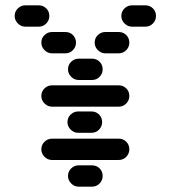

<svg xmlns="http://www.w3.org/2000/svg" viewBox="-20 -710 640 720"><path d="M235 -50Q235 -34 247 -22Q259 -10 275 -10H325Q342 -10 353.5 -22Q365 -34 365 -50Q365 -67 353.5 -78.5Q342 -90 325 -90H275Q259 -90 247 -78.5Q235 -67 235 -50ZM135 -150Q135 -134 147 -122Q159 -110 175 -110H425Q442 -110 453.5 -122Q465 -134 465 -150Q465 -167 453.5 -178.5Q442 -190 425 -190H175Q159 -190 147 -178.5Q135 -167 135 -150ZM233 -252Q233 -236 245 -224Q257 -212 273 -212H323Q340 -212 351.5 -224Q363 -236 363 -252Q363 -269 351.5 -280.5Q340 -292 323 -292H273Q257 -292 245 -280.5Q233 -269 233 -252ZM135 -350Q135 -334 147 -322Q159 -310 175 -310H425Q442 -310 453.5 -322Q465 -334 465 -350Q465 -367 453.5 -378.5Q442 -390 425 -390H175Q159 -390 147 -378.5Q135 -367 135 -350ZM235 -450Q235 -434 247 -422Q259 -410 275 -410H325Q342 -410 353.5 -422Q365 -434 365 -450Q365 -467 353.5 -478.5Q342 -490 325 -490H275Q259 -490 247 -478.5Q235 -467 235 -450ZM335 -550Q335 -534 347 -522Q359 -510 375 -510H425Q442 -510 453.5 -522Q465 -534 465 -550Q465 -567 453.5 -578.5Q442 -590 425 -590H375Q359 -590 347 -578.5Q335 -567 335 -550ZM135 -550Q135 -534 147 -522Q159 -510 175 -510H225Q242 -510 253.5 -522Q265 -534 265 -550Q265 -567 253.5 -578.5Q242 -590 225 -590H175Q159 -590 147 -578.5Q135 -567 135 -550ZM435 -650Q435 -634 447 -622Q459 -610 475 -610H525Q542 -610 553.5 -622Q565 -634 565 -650Q565 -667 553.5 -678.5Q542 -690 525 -690H475Q459 -690 447 -678.5Q435 -667 435 -650ZM35 -650Q35 -634 47 -622Q59 -610 75 -610H125Q142 -610 153.5 -622Q165 -634 165 -650Q165 -667 153.5 -678.5Q142 -690 125 -690H75Q59 -690 47 -678.5Q35 -667 35 -650Z"/></svg>

Font: Matrix Sans Raster
Style: Regular
Weight: 400
Designer: Brad Neil
Version: Version 1.100